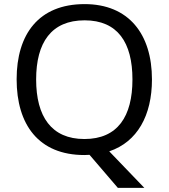

<svg xmlns="http://www.w3.org/2000/svg" viewBox="-20 -745 821 935"><path d="M720 -358C720 -580 606 -725 392 -725C168 -725 61 -578 61 -359C61 -138 168 10 391 10C399 10 408 9 416 9L554 170H683L512 -8C649 -54 720 -183 720 -358ZM156 -358C156 -538 230 -646 392 -646C553 -646 625 -538 625 -358C625 -178 553 -68 391 -68C230 -68 156 -178 156 -358Z"/></svg>

Font: Noto Sans Bengali
Style: Regular
Weight: 400
Designer: Jelle Bosma - Monotype Design Team
Foundry: Monotype Imaging Inc.
Version: Version 2.003